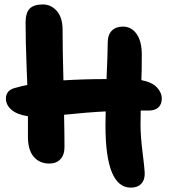

<svg xmlns="http://www.w3.org/2000/svg" viewBox="-20 -799 767 872"><path d="M204.1 -56.2Q158.2 -56.2 131.6 -88.9Q105 -121.6 106.9 -188V-271Q56.6 -278.8 31.7 -300.8Q6.8 -322.8 6.8 -351.1Q6.8 -391.1 53.2 -400.9Q84 -409.7 104 -413.1Q103 -436.5 100.8 -496.6Q98.6 -556.6 97.4 -602.3Q96.2 -647.9 96.2 -695.8Q96.2 -740.7 114.7 -759.8Q133.3 -778.8 174.8 -778.8Q211.9 -778.8 238 -749.3Q264.2 -719.7 264.2 -664.1Q264.2 -575.7 268.1 -434.1Q364.3 -439.9 463.9 -439.9Q469.2 -564.5 469.2 -604Q469.2 -641.1 487.8 -659.7Q506.3 -678.2 538.1 -678.2Q576.7 -678.2 600.3 -645Q624 -611.8 624 -549.8Q624 -475.1 622.1 -435.1Q670.4 -425.8 692.6 -402.1Q714.8 -378.4 714.8 -351.1Q714.8 -325.7 699.5 -311.3Q684.1 -296.9 654.8 -296.9H619.1Q618.2 -273.9 618.2 -229Q618.7 -177.2 627.4 -107.4Q636.2 -37.6 637.2 -15.1Q638.7 17.1 621.8 35.2Q605 53.2 574.2 53.2Q459 53.2 459 -229Q459 -272 460 -293Q379.4 -289.1 271 -277.8Q272.9 -186 272.9 -131.8Q272.9 -95.7 254.4 -75.9Q235.8 -56.2 204.1 -56.2Z"/></svg>

Font: Shantell Sans Irregular Bouncy
Style: Bold
Weight: 700
Designer: Stephen Nixon, Anya Danilova, Shantell Martin
Foundry: Arrow Type
Version: Version 1.006;[9816181b4]